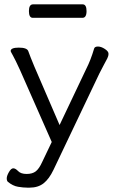

<svg xmlns="http://www.w3.org/2000/svg" viewBox="-20 -699 540 883"><path d="M359 -617H131Q113 -617 113 -648Q113 -679 132 -679H360Q378 -679 378 -648Q378 -617 359 -617ZM29 -464Q29 -480 66.5 -480Q104 -480 110 -464Q118 -441 138 -393L254 -124L377 -383Q397 -422 413 -476Q416 -485 430.5 -485Q445 -485 462 -474Q479 -463 479 -452Q479 -441 473.5 -430.5Q468 -420 457 -399.5Q446 -379 437 -361L226 82Q206 124 180.5 144Q155 164 116 164H106Q87 164 63 160Q39 156 16 137Q11 132 11 121Q11 110 21 92.5Q31 75 41 75Q51 75 63.5 88Q76 101 102.5 101Q129 101 144.5 89Q160 77 174 46L218 -46L72 -377Q50 -425 39.5 -443.5Q29 -462 29 -464Z"/></svg>

Font: LXGW WenKai
Style: Regular
Weight: 400
Designer: LXGW / Fontworks Inc.
Foundry: LXGW / Fontworks Inc.
Version: Version 1.520; June 14, 2025